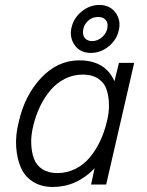

<svg xmlns="http://www.w3.org/2000/svg" viewBox="-20 -740 589 770"><path d="M344.2 -527.8Q300.8 -527.8 279.1 -559.6Q257.3 -591.3 267.1 -630.9Q276.4 -668.9 308.3 -694.6Q340.3 -720.2 378.4 -720.2Q420.9 -720.2 443.6 -689Q466.3 -657.7 456.1 -617.2Q447.8 -580.1 415.8 -554Q383.8 -527.8 344.2 -527.8ZM313 -617.2Q311 -597.7 321 -586.4Q331.1 -575.2 349.1 -575.2Q372.1 -575.2 390.1 -591.6Q408.2 -607.9 411.1 -630.9Q413.6 -648.9 403.6 -660.4Q393.6 -671.9 373 -671.9Q349.1 -671.9 332.3 -655.8Q315.4 -639.6 313 -617.2ZM457 -487.8H518.1L405.8 0H345.2L359.4 -64.9Q287.1 9.8 191.9 9.8Q146 9.8 113 -10.7Q80.1 -31.2 64.2 -66.9Q48.3 -102.5 44.9 -149.9Q41.5 -197.3 55.2 -251Q79.1 -357.9 145.3 -428Q211.4 -498 297.9 -498Q402.3 -498 439 -414.1ZM408.2 -251Q418 -288.6 417 -323Q416 -357.4 406.5 -383.5Q397 -409.7 372.8 -425.3Q348.6 -440.9 312 -440.9Q273.9 -440.9 240.5 -424.1Q207 -407.2 182.6 -378.4Q158.2 -349.6 140.9 -313.7Q123.5 -277.8 113.8 -236.8Q104 -199.2 105.2 -164.6Q106.4 -129.9 116.2 -103.5Q126 -77.1 149.9 -61.5Q173.8 -45.9 210 -45.9Q248.5 -45.9 282.2 -62.7Q315.9 -79.6 340.1 -108.6Q364.3 -137.7 381.3 -173.6Q398.4 -209.5 408.2 -251Z"/></svg>

Font: HK Grotesk Light Italic
Style: Regular
Weight: 300
Italic angle: -13°
Designer: Alfredo Marco Pradil and Stefan Peev
Foundry: Hanken Design Co.
Version: Version 1.000;PS 001.000;hotconv 1.0.88;makeotf.lib2.5.64775